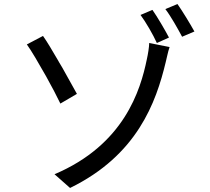

<svg xmlns="http://www.w3.org/2000/svg" viewBox="-20 -877 1040 951"><path d="M943 -721C922 -759 883 -823 859 -857L799 -832C826 -797 860 -736 882 -695L943 -721ZM817 -691C797 -729 759 -794 735 -828L676 -803C702 -768 738 -706 757 -664L817 -691ZM361 -412C344 -442 317 -491 288 -543L282 -553C281 -554 280 -556 279 -558L273 -568L268 -577C240 -625 213 -671 193 -699L113 -657C136 -625 171 -565 206 -503L211 -494C237 -448 261 -401 279 -364L361 -412ZM801 -570C805 -583 811 -619 820 -644L719 -664C719 -646 713 -608 707 -582C676 -431 595 -160 250 -14L327 54C659 -108 753 -369 801 -570Z"/></svg>

Font: Glow Sans SC Normal Book
Style: Regular
Weight: 500
Designer: Ryoko NISHIZUKA (kana, bopomofo & ideographs); Paul D. Hunt (Latin, Greek & Cyrillic); Sandoll Communications, Soo-young
Version: Version 0.93